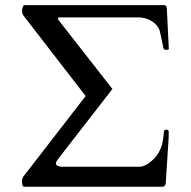

<svg xmlns="http://www.w3.org/2000/svg" viewBox="-20 -708 724 728"><path d="M72.3 0Q68.8 0 67.1 -2.2Q65.4 -4.4 64.7 -7.8Q64 -11.2 63.7 -14.9Q63.5 -18.6 63.5 -21Q63.5 -26.4 65.4 -32Q67.4 -37.6 71.3 -42L304.7 -343.8L69.8 -647.9Q63.5 -657.2 63.5 -667.5Q63.5 -669.9 64.2 -673.6Q64.9 -677.2 66.2 -680.4Q67.4 -683.6 68.6 -686Q69.8 -688.5 71.3 -688.5H601.6Q603.5 -688.5 605.5 -688Q608.4 -687.5 610.8 -683.1Q611.8 -680.7 612.3 -677Q612.8 -673.3 612.8 -671.9L620.1 -522Q618.2 -519 612.3 -519Q604 -519 602.1 -521.2Q600.1 -523.4 599.1 -528.3Q593.3 -558.1 589.8 -573Q586.4 -587.9 585 -593.3Q580.6 -605 572 -614.3Q563.5 -623.5 552.5 -629.6Q541.5 -635.7 529.3 -638.9Q517.1 -642.1 505.9 -642.1H209.5Q206.5 -642.1 203.1 -641.6Q199.7 -641.1 199.7 -637.2Q199.7 -634.8 201.7 -632.3L406.2 -370.6L201.7 -106.9Q200.2 -104.5 196 -98.6Q191.9 -92.8 191.9 -88.9Q191.9 -82 199.7 -78.9Q207.5 -75.7 214.4 -75.7H505.4Q519 -75.7 530.3 -81.1Q541.5 -86.4 550.8 -94.2Q565.4 -106 574.7 -118.9Q584 -131.8 589.6 -146Q595.2 -160.2 597.7 -175.8Q600.1 -191.4 601.6 -209Q602.5 -214.4 605.2 -215.3Q607.9 -216.3 612.3 -216.3Q614.7 -216.3 617.2 -214.6Q619.6 -212.9 619.6 -210.4V-187.5L609.4 -28.8Q608.9 -23.4 608.9 -18.3Q608.9 -13.2 607.7 -9.3Q606.4 -5.4 603.8 -2.7Q601.1 0 595.2 0H72.3Z"/></svg>

Font: Cardo
Style: Bold
Weight: 700
Designer: David J. Perry
Foundry: David J. Perry
Version: Version 1.0011